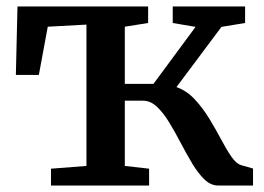

<svg xmlns="http://www.w3.org/2000/svg" viewBox="-20 -573 814 593"><path d="M137.5 0V-52L247 -60.5V-497L127.5 -490.5L100 -341.5H29L34 -553H437.5V-502L365.5 -490.5V-314H454L584 -490L513.5 -502V-553H737V-502L664 -490L525 -304Q556.5 -293 581.2 -266.5Q606 -240 626 -207.2Q646 -174.5 662.5 -143.2Q679 -112 694.2 -89.8Q709.5 -67.5 724.5 -63L761.5 -52.5V0H654Q631 0 611.5 -18.8Q592 -37.5 574 -67.5Q556 -97.5 538.5 -131Q521 -164.5 503 -194.2Q485 -224 465 -243Q445 -262 421.5 -262H365.5V-60.5L440.5 -52V0Z"/></svg>

Font: Merriweather 24pt SemiBold
Style: Regular
Weight: 600
Designer: Eben Sorkin
Foundry: Eben Sorkin
Version: Version 2.100